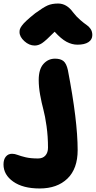

<svg xmlns="http://www.w3.org/2000/svg" viewBox="-172 -820 549 1100"><path d="M26.9 -559.1Q-4.9 -559.1 -32.5 -584.2Q-60.1 -609.4 -60.1 -636.2Q-60.1 -646 -57.9 -653.1Q-55.7 -660.2 -47.1 -672.4Q-38.6 -684.6 -20 -701.9Q-1.5 -719.2 29.8 -744.1Q75.2 -777.3 100.3 -788.6Q125.5 -799.8 161.1 -799.8Q210 -799.8 246.1 -750Q265.1 -725.1 287.8 -705.6Q310.5 -686 324.2 -677Q337.9 -668 347.4 -653.6Q356.9 -639.2 356.9 -619.1Q356.9 -593.3 334.7 -578.6Q312.5 -564 272 -564Q240.2 -564 209.2 -580.6Q178.2 -597.2 141.1 -638.2Q89.4 -585.9 68.6 -572.5Q47.9 -559.1 26.9 -559.1ZM55.2 259.8Q-40.5 259.8 -96.2 220.5Q-151.9 181.2 -151.9 122.1Q-151.9 93.3 -138.4 77.1Q-125 61 -103 61Q-87.9 61 -70.8 67.6Q-53.7 74.2 -25.1 81.1Q3.4 87.9 45.9 87.9Q73.2 87.9 88.1 71Q103 54.2 103 25.9Q103 -38.1 94.7 -97.2Q86.4 -156.2 76.4 -193.1Q66.4 -230 58.1 -275.6Q49.8 -321.3 49.8 -361.8Q49.8 -423.3 76.9 -453.6Q104 -483.9 143.1 -483.9Q174.8 -483.9 191.7 -470Q208.5 -456.1 216.8 -418.9Q272.9 -128.4 272.9 40Q272.9 146.5 214.4 203.1Q155.8 259.8 55.2 259.8Z"/></svg>

Font: Shantell Sans Irregular
Style: Regular
Weight: 800
Designer: Stephen Nixon, Anya Danilova, Shantell Martin
Foundry: Arrow Type
Version: Version 1.006;[9816181b4]